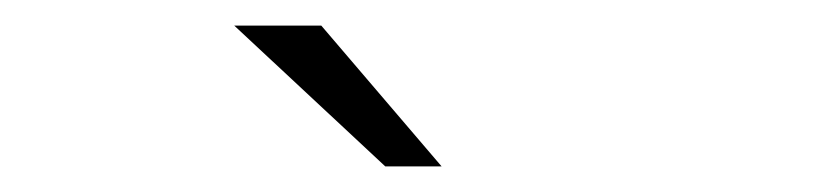

<svg xmlns="http://www.w3.org/2000/svg" viewBox="-20 -726 640 150"><path d="M281 -596 163 -706H231L325 -596Z"/></svg>

Font: Red Hat Display
Style: Regular
Weight: 300
Designer: Pentagram, MCKL
Foundry: Pentagram, MCKL
Version: Version 1.023